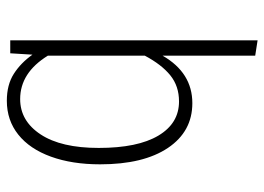

<svg xmlns="http://www.w3.org/2000/svg" viewBox="-126 -446 774 562"><g transform="rotate(-90 261.0 -165.0)"><path d="M424 -522V202L379 195V-76Q329 11 240 11Q157 11 109 -60.5Q61 -132 61 -259Q61 -341 83.5 -403Q106 -465 148 -498.5Q190 -532 247 -532Q294 -532 326 -511.5Q358 -491 382 -457L386 -522ZM379 -128V-412Q329 -493 252 -493Q188 -493 148.5 -433Q109 -373 109 -263Q109 -149 145 -88.5Q181 -28 245 -28Q290 -28 321.5 -53.5Q353 -79 379 -128Z"/></g></svg>

Font: Fira Sans Condensed ExtraLight
Style: Regular
Weight: 275
Width: 3
Designer: Carrois Corporate & Edenspiekermann AG
Foundry: Carrois Corporate GbR & Edenspiekermann AG
Version: Version 4.203